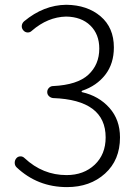

<svg xmlns="http://www.w3.org/2000/svg" viewBox="-20 -763 574 796"><path d="M257.8 12.7Q135.7 12.7 48.8 -69.3Q41 -77.1 41 -87.9Q41 -98.6 47.4 -106.4Q53.7 -114.3 64 -114.7Q74.2 -115.2 82 -107.4Q157.2 -37.1 255.9 -37.1Q327.1 -37.1 372.6 -80.1Q418 -123 418 -193.4Q418 -348.6 200.2 -356.4Q190.4 -357.4 183.1 -364.3Q175.8 -371.1 175.8 -381.3Q175.8 -391.6 183.1 -398.9Q190.4 -406.2 200.2 -406.2Q300.8 -411.1 346.2 -453.1Q391.6 -495.1 391.6 -561.5Q391.6 -621.1 354.5 -657.2Q317.4 -693.4 253.9 -694.3Q177.7 -692.4 112.3 -635.7Q104.5 -627.9 94.2 -628.4Q84 -628.9 77.1 -636.7Q69.3 -645.5 70.3 -656.2Q71.3 -667 80.1 -674.8Q161.1 -742.2 254.9 -743.2Q341.8 -742.2 397 -695.3Q452.1 -648.4 452.1 -566.4Q452.1 -499 416.5 -453.1Q380.9 -407.2 320.3 -386.7Q318.4 -385.7 318.4 -383.3Q318.4 -380.9 320.3 -380.9Q389.6 -365.2 433.6 -315.9Q477.5 -266.6 477.5 -193.4Q477.5 -99.6 415.5 -43.5Q353.5 12.7 257.8 12.7Z"/></svg>

Font: Gen Jyuu Gothic P Light
Style: Regular
Weight: 200
Designer: [Source Han Sans]
Ryoko NISHIZUKA  (kana & ideographs); Paul D. Hunt (Latin, Greek & Cyrillic); Wenlong ZHANG  (bopomofo
Version: Version 1.002.20150607